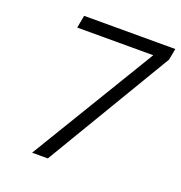

<svg xmlns="http://www.w3.org/2000/svg" viewBox="-127 -809 864 918"><g transform="rotate(20 305.0 -350.0)"><path d="M136 0 521 -636H134L146 -700H610L599 -642L216 0Z"/></g></svg>

Font: DM Mono Light
Style: Italic
Weight: 300
Italic angle: -10°
Designer: Colophon Foundry
Foundry: Colophon Foundry
Version: Version 1.000; ttfautohint (v1.8.2.53-6de2)